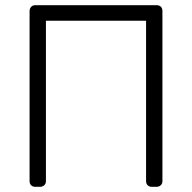

<svg xmlns="http://www.w3.org/2000/svg" viewBox="-20 -720 740 740"><path d="M94 -677Q94 -687 100 -693.5Q106 -700 116 -700H583Q594 -700 600 -694Q606 -688 606 -677V-22Q606 -12 599.5 -6Q593 0 583 0H565Q555 0 549 -6Q543 -12 543 -22V-640H157V-22Q157 -12 150.5 -6Q144 0 134 0H116Q106 0 100 -6Q94 -12 94 -22Z"/></svg>

Font: Hezaedrus Light
Style: Regular
Weight: 300
Designer: Hubert & Fischer
Foundry: Hubert & Fischer
Version: Version 1.10;September 3, 2019;FontCreator 11.5.0.2425 64-bi